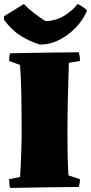

<svg xmlns="http://www.w3.org/2000/svg" viewBox="-20 -923 450 948"><path d="M30 5Q27 -6 26 -17Q25 -28 25 -38L79 -49Q83 -105 85 -170Q87 -235 87 -290Q87 -367 85.5 -451Q84 -535 79 -602L25 -622Q25 -632 26 -641Q27 -650 30 -660Q115 -662 199.5 -663Q284 -664 369 -665Q375 -644 375 -622L320 -613Q317 -530 315 -435Q313 -340 313 -255Q313 -204 314 -155.5Q315 -107 318 -57L375 -38Q375 -20 369 0Q284 1 199.5 2Q115 3 30 5ZM177 -703 165 -707Q122 -721 79.5 -748Q37 -775 0 -825V-843L98 -903Q120 -880 146.5 -859.5Q173 -839 204 -819Q252 -819 294 -843.5Q336 -868 363 -903Q375 -898 389 -888.5Q403 -879 410 -871Q393 -829 357.5 -790.5Q322 -752 275.5 -727.5Q229 -703 177 -703Z"/></svg>

Font: Labrada Black
Style: Regular
Weight: 900
Designer: Mercedes Jáuregui
Foundry: Omnibus-Type Team
Version: Version 1.000; ttfautohint (v1.8.4.7-5d5b)